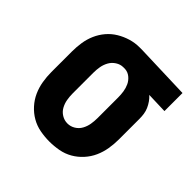

<svg xmlns="http://www.w3.org/2000/svg" viewBox="-145 -655 789 789"><g transform="rotate(45 250.0 -260.0)"><path d="M246 8Q219 8 192 3Q165 -2 141.5 -15.5Q118 -29 99.5 -49.5Q81 -70 70 -94.5Q59 -119 54.5 -146Q50 -173 50 -200V-320Q50 -346 54 -372Q58 -398 68.5 -422Q79 -446 96 -466Q113 -486 135.5 -499.5Q158 -513 183 -520.5Q208 -528 234 -528H250L492 -520V-415L401 -418Q411 -409 419 -397.5Q427 -386 432.5 -373.5Q438 -361 440 -347.5Q442 -334 442 -320V-200Q442 -173 437.5 -146Q433 -119 422 -94.5Q411 -70 392.5 -49.5Q374 -29 350.5 -15.5Q327 -2 300 3Q273 8 246 8ZM246 -97Q264 -97 279.5 -106.5Q295 -116 303.5 -131.5Q312 -147 315 -164.5Q318 -182 318 -200V-320Q318 -337 315.5 -353.5Q313 -370 306 -385Q299 -400 285.5 -411Q272 -422 255 -423H245Q228 -423 212.5 -413Q197 -403 188.5 -387.5Q180 -372 177 -355Q174 -338 174 -320V-200Q174 -182 177 -164.5Q180 -147 188.5 -131.5Q197 -116 212.5 -106.5Q228 -97 246 -97Z"/></g></svg>

Font: Iosevka Term Curly Extrabold
Style: Regular
Weight: 800
Designer: Belleve Invis
Foundry: Belleve Invis
Version: Version 32.3.0